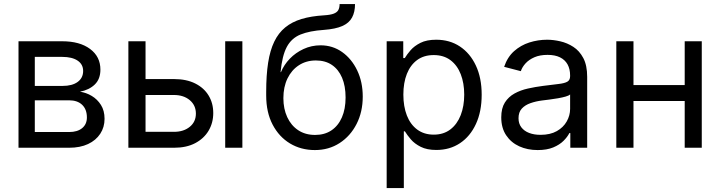

<svg xmlns="http://www.w3.org/2000/svg" viewBox="-20 -748 3646 972"><path d="M73.7 0V-539.1H294.9Q383.8 -539.1 436 -500.2Q488.3 -461.4 488.3 -395.5Q488.3 -348.1 460.2 -320.6Q432.1 -293 384.8 -283.7Q416 -279.3 444.3 -262.5Q472.7 -245.6 491 -216.8Q509.3 -188 509.3 -146.5Q509.3 -104 487.5 -70.8Q465.8 -37.6 425.8 -18.8Q385.7 0 329.6 0ZM156.2 -79.6H329.6Q372.1 -79.6 396 -99.4Q419.9 -119.1 419.9 -153.3Q419.9 -194.3 396 -217.3Q372.1 -240.2 329.6 -240.2H156.2ZM156.2 -313H296.4Q345.7 -313 373.3 -333.3Q400.9 -353.5 400.9 -388.7Q400.9 -422.4 372.8 -441.2Q344.7 -460 294.9 -460H156.2Z M703.6 -347.7H861.3Q923.8 -347.7 968.3 -325.4Q1012.7 -303.2 1036.1 -264.4Q1059.6 -225.6 1059.6 -175.8Q1059.6 -126 1035.9 -86.2Q1012.2 -46.4 968 -23.2Q923.8 0 861.3 0H629.9V-539.1H716.8V-80.6H860.4Q909.7 -80.6 940.7 -106Q971.7 -131.3 971.7 -172.9Q971.7 -214.8 940.7 -241Q909.7 -267.1 860.4 -267.1H703.6ZM1120.1 0V-539.1H1207V0Z M1574.2 11.7Q1503.9 11.7 1448.2 -21.7Q1392.6 -55.2 1360.1 -117.2Q1327.6 -179.2 1327.6 -264.6V-283.2Q1327.6 -367.7 1337.4 -430.4Q1347.2 -493.2 1368.4 -537.1Q1389.6 -581.1 1423.8 -609.1Q1458 -637.2 1506.6 -651.9Q1555.2 -666.5 1620.1 -670.4Q1652.8 -672.4 1669.7 -679Q1686.5 -685.5 1692.9 -697.5Q1699.2 -709.5 1699.2 -727.5H1777.3Q1777.3 -687 1762.2 -659.2Q1747.1 -631.3 1712.9 -616.2Q1678.7 -601.1 1620.1 -596.7Q1546.9 -591.8 1501.2 -573.2Q1455.6 -554.7 1431.9 -510.3Q1408.2 -465.8 1400.4 -382.8H1402.3Q1417.5 -419.9 1447 -450.7Q1476.6 -481.4 1516.8 -500Q1557.1 -518.6 1603 -518.6Q1664.1 -518.6 1712.2 -484.4Q1760.3 -450.2 1788.3 -391.6Q1816.4 -333 1816.4 -258.8Q1816.4 -181.6 1785.2 -120.4Q1753.9 -59.1 1699.2 -23.7Q1644.5 11.7 1574.2 11.7ZM1575.2 -64.9Q1623.5 -64.9 1658 -88.1Q1692.4 -111.3 1710.9 -153.8Q1729.5 -196.3 1729.5 -254.4Q1729.5 -312.5 1711.7 -354.5Q1693.8 -396.5 1660.4 -419.2Q1627 -441.9 1579.1 -441.9Q1530.3 -441.9 1493.2 -417.7Q1456.1 -393.6 1435.3 -350.6Q1414.6 -307.6 1414.6 -251Q1414.6 -197.3 1434.1 -155Q1453.6 -112.8 1489.5 -88.9Q1525.4 -64.9 1575.2 -64.9Z M1937.5 204.1V-539.1H2021.5V-454.1H2029.3Q2040 -472.2 2058.6 -493.7Q2077.1 -515.1 2108.4 -531Q2139.6 -546.9 2188.5 -546.9Q2256.8 -546.9 2308.3 -512.7Q2359.9 -478.5 2389.2 -416Q2418.5 -353.5 2418.5 -268.6Q2418.5 -183.1 2389.4 -120.4Q2360.4 -57.6 2308.8 -23.2Q2257.3 11.2 2189 11.2Q2141.6 11.2 2110.1 -4.6Q2078.6 -20.5 2059.8 -42.5Q2041 -64.5 2029.8 -83H2024.4V204.1ZM2175.8 -66.4Q2225.6 -66.4 2260 -92.8Q2294.4 -119.1 2312.3 -165Q2330.1 -210.9 2330.1 -269Q2330.1 -327.1 2312.5 -372.3Q2294.9 -417.5 2260.5 -443.4Q2226.1 -469.2 2175.8 -469.2Q2126 -469.2 2091.8 -444.1Q2057.6 -418.9 2039.8 -374Q2022 -329.1 2022 -269Q2022 -209 2039.8 -163.3Q2057.6 -117.7 2092.3 -92Q2127 -66.4 2175.8 -66.4Z M2702.1 11.7Q2650.4 11.7 2608.6 -7.3Q2566.9 -26.4 2542.2 -63.5Q2517.6 -100.6 2517.6 -153.8Q2517.6 -200.2 2535.9 -229Q2554.2 -257.8 2584.7 -274.7Q2615.2 -291.5 2652.6 -299.8Q2689.9 -308.1 2728 -313Q2777.3 -319.3 2807.4 -322.8Q2837.4 -326.2 2851.8 -334.2Q2866.2 -342.3 2866.2 -362.3V-365.7Q2866.2 -398.4 2853.3 -421.9Q2840.3 -445.3 2814.9 -457.8Q2789.6 -470.2 2752 -470.2Q2713.4 -470.2 2685.8 -458.3Q2658.2 -446.3 2640.9 -427.5Q2623.5 -408.7 2616.7 -387.7L2532.2 -409.7Q2548.8 -459 2582.5 -489Q2616.2 -519 2659.9 -533Q2703.6 -546.9 2750 -546.9Q2781.2 -546.9 2816.4 -538.8Q2851.6 -530.8 2882.6 -510.7Q2913.6 -490.7 2933.1 -453.9Q2952.6 -417 2952.6 -358.9V0H2867.2V-74.2H2862.3Q2853 -55.2 2833 -35.2Q2813 -15.1 2780.8 -1.7Q2748.5 11.7 2702.1 11.7ZM2716.3 -65.4Q2765.6 -65.4 2798.8 -84.2Q2832 -103 2849.1 -133.3Q2866.2 -163.6 2866.2 -196.8V-270Q2860.8 -264.2 2844 -259.3Q2827.1 -254.4 2804.9 -250.5Q2782.7 -246.6 2761 -243.9Q2739.3 -241.2 2724.1 -239.3Q2692.9 -235.4 2665.5 -225.8Q2638.2 -216.3 2621.6 -198.2Q2605 -180.2 2605 -149.4Q2605 -122.1 2619.4 -103.3Q2633.8 -84.5 2658.7 -75Q2683.6 -65.4 2716.3 -65.4Z M3465.8 -317.4V-236.8H3166V-317.4ZM3187 -539.1V0H3100.1V-539.1ZM3532.7 -539.1V0H3446.3V-539.1Z"/></svg>

Font: Inter 18pt
Style: Regular
Weight: 400
Designer: Rasmus Andersson
Foundry: rsms
Version: Version 4.001;git-66647c0bb